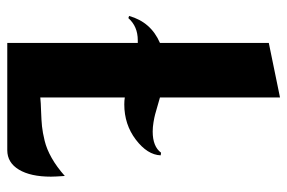

<svg xmlns="http://www.w3.org/2000/svg" viewBox="-151 -639 790 528"><g transform="rotate(90 244.0 -375.0)"><path d="M399.9 -422.9 407.2 -421.9Q405.8 -385.3 364 -353.5Q322.3 -321.8 267.1 -321.8Q256.8 -321.8 248 -323.2V-90.8Q262.2 -92.3 286.4 -93Q310.5 -93.8 327.4 -95.5Q344.2 -97.2 367.2 -102.8Q390.1 -108.4 414.3 -122.1Q438.5 -135.7 463.9 -158.2Q465.8 -131.8 465.8 -120.1Q465.8 -64 446.5 -32Q427.2 0 393.1 0H98.1V-358.9H90.8Q52.7 -358.9 29.8 -333L23.9 -335Q40.5 -395 98.1 -419.9V-719.2L248 -750V-419.9Q255.4 -418 271 -413.3Q286.6 -408.7 294.9 -406.5Q303.2 -404.3 316.4 -402.1Q329.6 -399.9 341.8 -399.9Q382.8 -399.9 399.9 -422.9Z"/></g></svg>

Font: Lobster Two
Style: Bold
Weight: 700
Designer: Pablo Impallari
Foundry: Pablo Impallari. www.impallari.com
Version: Version 1.006